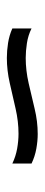

<svg xmlns="http://www.w3.org/2000/svg" viewBox="195 -630 130 560"><g transform="rotate(-90 260.0 -350.0)"><path d="M149 -305Q129 -305 106.5 -309Q84 -313 63 -323V-379Q84 -369 106.5 -365Q129 -361 150 -361Q186 -361 223 -369.5Q260 -378 297.5 -386.5Q335 -395 371 -395Q392 -395 414.5 -391.5Q437 -388 457 -379V-323Q437 -333 414 -336.5Q391 -340 371 -340Q335 -340 297.5 -331.5Q260 -323 223 -314Q186 -305 149 -305Z"/></g></svg>

Font: Pathway Extreme SemiCondensed Light
Style: Regular
Weight: 300
Width: 4
Version: Version 1.001;gftools[0.9.26]